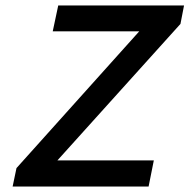

<svg xmlns="http://www.w3.org/2000/svg" viewBox="-20 -679 690 699"><path d="M40 -67 487 -565H172L192 -659H650L637 -592L189 -95H540L521 0H26Z"/></svg>

Font: Codetta
Style: Bold Italic
Weight: 700
Italic angle: -11°
Designer: Ulrich Proeller
Foundry: PROSA GmbH
Version: Version 2.00;September 29, 2018;FontCreator 11.5.0.2427 64-b